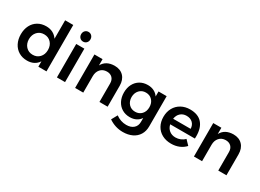

<svg xmlns="http://www.w3.org/2000/svg" viewBox="-31 -1613 3602 2659"><g transform="rotate(30 1770.0 -283.0)"><path d="M597 -742V0H467V-86Q438 -41 392.5 -17.5Q347 6 287 6Q211 6 153.5 -28.5Q96 -63 64 -125.5Q32 -188 32 -269Q32 -349 63.5 -410.5Q95 -472 152.5 -506Q210 -540 284 -540Q345 -540 391 -516Q437 -492 467 -447V-742ZM467 -266Q467 -338 424.5 -383.5Q382 -429 315 -429Q248 -429 206 -383.5Q164 -338 163 -266Q164 -194 206 -148.5Q248 -103 315 -103Q382 -103 424.5 -148.5Q467 -194 467 -266Z M764 -535H894V0H764ZM903 -687Q903 -654 882 -632Q861 -610 829 -610Q797 -610 776 -632Q755 -654 755 -687Q755 -721 776 -743Q797 -765 829 -765Q861 -765 882 -743Q903 -721 903 -687Z M1575 -334V0H1444V-296Q1444 -352 1412 -384.5Q1380 -417 1325 -417Q1260 -416 1222.5 -373Q1185 -330 1185 -263V0H1055V-535H1185V-435Q1240 -538 1377 -540Q1469 -540 1522 -484.5Q1575 -429 1575 -334Z M2210 -535V-51Q2210 25 2175.5 81.5Q2141 138 2077.5 168.5Q2014 199 1930 199Q1808 199 1704 128L1756 34Q1832 90 1923 90Q1995 90 2037.5 53Q2080 16 2080 -48V-111Q2053 -70 2010 -48.5Q1967 -27 1910 -27Q1840 -27 1786 -59.5Q1732 -92 1702 -150.5Q1672 -209 1672 -285Q1672 -360 1702 -417.5Q1732 -475 1786 -507Q1840 -539 1910 -539Q1966 -539 2009.5 -517Q2053 -495 2080 -455V-535ZM2080 -282Q2080 -350 2040.5 -392.5Q2001 -435 1938 -435Q1875 -435 1835.5 -392Q1796 -349 1795 -282Q1796 -214 1835.5 -171.5Q1875 -129 1938 -129Q2001 -129 2040.5 -171.5Q2080 -214 2080 -282Z M2843 -261Q2843 -235 2842 -222H2447Q2460 -165 2500.5 -132.5Q2541 -100 2600 -100Q2641 -100 2678.5 -115.5Q2716 -131 2744 -160L2814 -87Q2774 -43 2716.5 -19Q2659 5 2589 5Q2507 5 2444.5 -29Q2382 -63 2348 -124.5Q2314 -186 2314 -266Q2314 -346 2348.5 -408Q2383 -470 2445 -504.5Q2507 -539 2586 -539Q2714 -539 2778.5 -466Q2843 -393 2843 -261ZM2724 -309Q2722 -368 2685 -403Q2648 -438 2587 -438Q2530 -438 2491.5 -403.5Q2453 -369 2444 -309Z M3475 -334V0H3344V-296Q3344 -352 3312 -384.5Q3280 -417 3225 -417Q3160 -416 3122.5 -373Q3085 -330 3085 -263V0H2955V-535H3085V-435Q3140 -538 3277 -540Q3369 -540 3422 -484.5Q3475 -429 3475 -334Z"/></g></svg>

Font: Montserrat arm2 Medium
Style: Regular
Weight: 500
Designer: Julieta Ulanovsky
Foundry: Julieta Ulanovsky
Version: Version 6.000